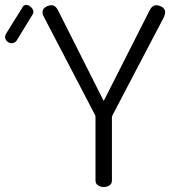

<svg xmlns="http://www.w3.org/2000/svg" viewBox="-152 -752 702 772"><path d="M232 -280Q232 -285 231 -288L24 -685Q21 -690 20 -695Q19 -700 19 -703Q19 -716 31 -723.5Q43 -731 55 -731Q71 -731 81 -711L265 -346L450 -711Q460 -731 476 -731Q488 -731 500 -723.5Q512 -716 512 -703Q512 -700 511 -695Q510 -690 508 -685L300 -288Q298 -282 298 -280V-26Q298 -13 288 -6.5Q278 0 265 0Q253 0 242.5 -6.5Q232 -13 232 -26ZM-85 -589Q-87 -587 -89 -584.5Q-91 -582 -93 -582Q-101 -576 -112.5 -579.5Q-124 -583 -129 -593Q-134 -603 -129 -614L-62 -722Q-60 -726 -57 -729Q-47 -735 -37 -730Q-27 -725 -22 -717Q-13 -706 -22 -692Z"/></svg>

Font: AkaAcidDosis
Style: Regular
Weight: 400
Designer: Edgar Tolentino, Pablo Impallari, Igino Marini, Aka-Acid
Foundry: Edgar Tolentino, Pablo Impallari, Igino Marini, Cyberella
Version: Version 1.007